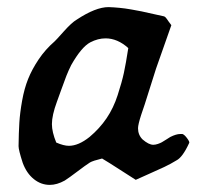

<svg xmlns="http://www.w3.org/2000/svg" viewBox="-20 -520 595 540"><path d="M418.9 -327.1 461.9 -449.2Q458.5 -453.6 454.8 -458.7Q451.2 -463.9 449.2 -466.8Q447.3 -469.7 445.1 -471.7Q442.9 -473.6 440.9 -474.1Q433.1 -475.6 411.1 -480.7Q389.2 -485.8 378.2 -488Q367.2 -490.2 349.1 -493.4Q331.1 -496.6 315.7 -498Q300.3 -499.5 285.2 -500Q249 -500 195.8 -464.8Q181.6 -456.5 159.4 -431.6Q137.2 -406.7 133.8 -403.8Q107.4 -380.9 88.6 -352.8Q69.8 -324.7 59.1 -297.9Q48.3 -271 42.2 -236.8Q36.1 -202.6 34.4 -174.8Q32.7 -147 32.2 -108.9Q32.2 -98.1 43.9 -62Q54.7 -32.7 75 -16.4Q95.2 0 120.1 0Q140.1 0 162.1 -12.2Q174.3 -20 197.5 -37.6Q220.7 -55.2 232.9 -63Q241.2 -67.9 267.1 -74.2Q285.2 -63.5 317.6 -42.5Q350.1 -21.5 361.8 -14.2Q375 -20.5 399.2 -31Q423.3 -41.5 441.9 -50.3Q460.4 -59.1 476.1 -68.8Q493.7 -77.6 512.2 -118.2Q513.7 -121.1 506.3 -131.1Q499 -141.1 493.2 -143.1H486.8Q475.6 -143.1 459 -134.8Q456.5 -133.3 447.8 -127.7Q439 -122.1 435.1 -119.9Q431.2 -117.7 424.1 -115.2Q417 -112.8 411.1 -112.8Q398.4 -112.8 380.9 -127.9Q368.2 -140.6 368.2 -159.2Q368.2 -169.4 377 -196.8Q385.7 -221.2 399.9 -267.1Q414.1 -313 418.9 -327.1ZM138.2 -119.1Q126 -148.9 126 -170.9Q126 -195.8 140.1 -233.9Q143.6 -243.2 151.9 -266.6Q160.2 -290 166.5 -306.2Q172.9 -322.3 180.2 -336.9Q209 -387.7 233.9 -400.9Q255.4 -412.1 276.9 -412.1Q310.5 -412.1 340.8 -384.8Q334 -340.8 328.4 -314.9Q322.8 -289.1 311 -252.7Q299.3 -216.3 279.8 -187.5Q260.3 -158.7 231.9 -134.8Q200.7 -109.9 173.8 -109.9Q159.2 -109.9 138.2 -119.1Z"/></svg>

Font: Sonetni venez Italic
Style: Regular
Weight: 400
Italic angle: -14°
Designer: Alja Herlah
Foundry: Type Salon
Version: Version 1.000;hotconv 1.0.109;makeotfexe 2.5.65596